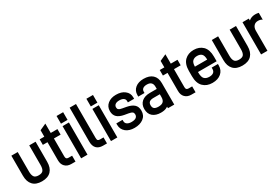

<svg xmlns="http://www.w3.org/2000/svg" viewBox="74 -1754 4115 2824"><g transform="rotate(-30 2131.5 -342.0)"><path d="M106.9 -29.8Q55.2 -84.5 55.2 -186V-526.9H163.1V-194.8Q163.1 -132.3 186 -102.1Q207 -75.2 261.2 -75.2Q314.5 -75.2 335.9 -101.1Q358.9 -129.4 358.9 -194.8V-526.9H466.8V-186Q466.8 -84.5 415 -29.8Q362.3 25.9 259.8 25.9Q158.2 25.9 106.9 -29.8Z M724.1 -128.9Q724.1 -102.5 734.4 -91.3Q744.6 -80.1 769 -80.1H829.1V20H757.8Q691.4 20 652.8 -20Q614.7 -58.1 614.7 -126V-433.1H536.1V-526.9H614.7V-636.2L724.1 -686V-526.9H837.9V-433.1H724.1Z M1034.7 -700.2V-569.8H922.9V-700.2ZM1032.7 -526.9V20H924.8V-526.9Z M1187.5 -20Q1150.9 -59.6 1150.9 -132.8V-710H1258.8V-137.2Q1258.8 -104 1268.6 -92.8Q1277.8 -82 1302.7 -82H1363.8V20H1295.9Q1226.1 20 1187.5 -20Z M1541.5 -700.2V-569.8H1429.7V-700.2ZM1539.6 -526.9V20H1431.6V-526.9Z M1687.5 -18.1Q1629.4 -64.9 1629.4 -142.1V-166H1735.4V-143.1Q1735.4 -110.4 1760.7 -91.8Q1788.1 -71.8 1835.4 -71.8Q1887.7 -71.8 1913.6 -90.8Q1937.5 -108.9 1937.5 -141.1Q1937.5 -168.9 1922.4 -181.2Q1902.3 -197.3 1859.4 -204.1L1796.4 -214.8Q1716.3 -229.5 1678.7 -264.2Q1637.7 -302.2 1637.7 -369.1Q1637.7 -445.3 1693.4 -490.2Q1748.5 -534.2 1833.5 -534.2Q1925.8 -534.2 1979.5 -491.2Q2037.6 -447.3 2037.6 -375V-349.1H1931.6V-372.1Q1931.6 -401.4 1908.7 -418.9Q1883.8 -438 1835.4 -438Q1789.1 -438 1765.6 -418.9Q1743.7 -401.4 1743.7 -372.1Q1743.7 -346.7 1757.3 -335.9Q1776.4 -319.3 1815.4 -314L1881.3 -301.8Q1960.9 -287.1 2001.5 -251Q2043.5 -214.8 2043.5 -145Q2043.5 -62.5 1983.4 -18.1Q1925.3 25.9 1832.5 25.9Q1742.7 25.9 1687.5 -18.1Z M2452.6 -485.8Q2506.3 -436.5 2506.3 -345.2V20H2399.4V-5.9Q2392.1 -1 2370.6 9.8Q2335 25.9 2279.3 25.9Q2193.8 25.9 2142.6 -17.1Q2091.3 -60.5 2091.3 -143.1Q2091.3 -219.2 2142.6 -265.1Q2193.8 -308.1 2281.2 -308.1H2398.4V-346.2Q2398.4 -391.6 2374.5 -414.1Q2351.6 -437 2303.2 -437Q2257.8 -437 2234.4 -418Q2212.4 -400.4 2212.4 -369.1V-346.2H2106.4V-371.1Q2106.4 -445.8 2160.6 -490.2Q2214.4 -534.2 2302.2 -534.2Q2399.9 -534.2 2452.6 -485.8ZM2373.5 -94.2Q2398.4 -117.7 2398.4 -171.9V-217.8H2291.5Q2243.7 -217.8 2221.4 -200Q2199.2 -182.1 2199.2 -144Q2199.2 -105 2221.2 -86.9Q2243.2 -68.8 2290.5 -68.8Q2349.6 -68.8 2373.5 -94.2Z M2763.2 -128.9Q2763.2 -102.5 2773.4 -91.3Q2783.7 -80.1 2808.1 -80.1H2868.2V20H2796.9Q2730.5 20 2691.9 -20Q2653.8 -58.1 2653.8 -126V-433.1H2575.2V-526.9H2653.8V-636.2L2763.2 -686V-526.9H2877V-433.1H2763.2Z M3364.7 -220.2H3047.9V-210Q3047.9 -132.8 3076.7 -104Q3105.5 -75.2 3159.7 -75.2Q3206.5 -75.2 3231.9 -96.2Q3254.9 -116.2 3254.9 -152.8V-175.8H3360.8V-150.9Q3360.8 -70.8 3304.7 -22Q3249.5 25.9 3154.8 25.9Q3058.1 25.9 2999 -33.2Q2939.9 -92.3 2939.9 -211.9V-299.8Q2939.9 -417 2999 -476.1Q3058.6 -534.2 3152.8 -534.2Q3247.1 -534.2 3306.6 -476.1Q3364.7 -416.5 3364.7 -299.8ZM3075.7 -403.8Q3049.3 -378.9 3047.9 -311H3256.8Q3256.8 -378.9 3230 -405.8Q3203.6 -432.1 3152.8 -432.1Q3104 -432.1 3075.7 -403.8Z M3510.7 -29.8Q3459 -84.5 3459 -186V-526.9H3566.9V-194.8Q3566.9 -132.3 3589.8 -102.1Q3610.8 -75.2 3665 -75.2Q3718.3 -75.2 3739.7 -101.1Q3762.7 -129.4 3762.7 -194.8V-526.9H3870.6V-186Q3870.6 -84.5 3818.8 -29.8Q3766.1 25.9 3663.6 25.9Q3562 25.9 3510.7 -29.8Z M4087.9 -526.9V-495.1Q4099.6 -505.4 4113.8 -513.2Q4152.3 -534.2 4200.7 -534.2Q4230.5 -534.2 4257.8 -526.9V-411.1Q4229 -431.2 4185.5 -431.2Q4142.1 -431.2 4115.7 -401.9Q4088.9 -370.6 4088.9 -320.8V20H3981V-526.9Z"/></g></svg>

Font: D-DIN-PRO SemiBold
Style: Bold
Weight: 600
Designer: datto
Foundry: CyberFei
Version: Version 1.000;hotconv 1.0.109;makeotfexe 2.5.65596